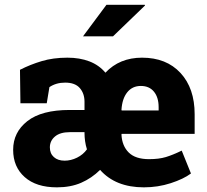

<svg xmlns="http://www.w3.org/2000/svg" viewBox="-20 -782 877 812"><path d="M220.7 10.3Q133.3 10.3 84.5 -33Q35.6 -76.2 35.6 -148.4Q35.6 -222.7 95.7 -269.8Q155.8 -316.9 274.4 -316.9H337.4V-351.6Q337.4 -386.7 317.4 -409.7Q297.4 -432.6 255.4 -432.6Q217.3 -432.6 189 -413.6L177.7 -345.2H66.4L64.5 -486.8Q107.4 -508.8 156 -523.4Q204.6 -538.1 265.1 -538.1Q316.9 -538.1 357.9 -522.5Q398.9 -506.8 425.8 -474.6Q485.8 -538.1 580.6 -538.1Q683.6 -538.1 743.4 -473.4Q803.2 -408.7 803.2 -298.8V-215.8H494.6L493.7 -212.9Q496.1 -165 524.4 -137Q552.7 -108.9 610.4 -108.9Q651.9 -108.9 681.2 -117.7Q710.4 -126.5 748.5 -145L787.6 -48.3Q756.3 -24.9 702.1 -7.3Q647.9 10.3 588.4 10.3Q468.8 10.3 403.3 -63.5Q367.7 -28.3 323.2 -9Q278.8 10.3 220.7 10.3ZM494.6 -314.9H650.9V-328.6Q650.9 -370.1 631.1 -394.3Q611.3 -418.5 575.7 -418.5Q539.6 -418.5 518.1 -391.6Q496.6 -364.7 493.7 -317.4ZM253.4 -102.5Q279.8 -102.5 305.7 -115.2Q331.5 -127.9 347.7 -150.4Q342.3 -167.5 339.8 -185.3Q337.4 -203.1 337.4 -218.8V-223.1H275.4Q234.4 -223.1 212.6 -204.8Q190.9 -186.5 190.9 -158.7Q190.9 -132.8 207.8 -117.7Q224.6 -102.5 253.4 -102.5ZM331.1 -628.4 430.2 -761.7H592.3L593.3 -758.8L458 -628.4Z"/></svg>

Font: Roboto Slab ExtraBold
Style: Regular
Weight: 800
Designer: Google
Version: Version 2.001; ttfautohint (v1.8.3)